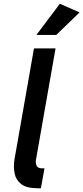

<svg xmlns="http://www.w3.org/2000/svg" viewBox="-20 -998 444 1023"><path d="M57 -148 161 -740H276L171 -143Q169 -128 175.5 -114.5Q182 -101 205 -101H217L198 5H179Q121 5 92.5 -17.5Q64 -40 57.5 -75.5Q51 -111 57 -148ZM280 -812H174L299 -978L404 -932Z"/></svg>

Font: Inria Sans
Style: Bold Italic
Weight: 700
Italic angle: -10°
Designer: Black Foundry Team
Foundry: Black Foundry
Version: Version 1.2; ttfautohint (v1.8.3)